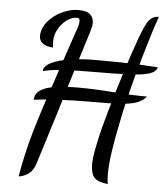

<svg xmlns="http://www.w3.org/2000/svg" viewBox="-56 -771 787 907"><g transform="rotate(5 338.0 -317.0)"><path d="M66 87Q75 37 86 -13.5Q97 -64 113.5 -121.5Q130 -179 153 -250Q176 -321 206.5 -411Q237 -501 276 -617Q279 -624 284 -639.5Q289 -655 289 -669Q289 -683 276 -683Q251 -683 227.5 -665.5Q204 -648 188.5 -620.5Q173 -593 173 -563Q173 -555 173.5 -547.5Q174 -540 175 -533Q141 -535 125 -548Q109 -561 109 -582Q109 -611 125 -636Q141 -661 166.5 -680Q192 -699 221.5 -709.5Q251 -720 279 -720Q322 -720 337 -703.5Q352 -687 352 -667Q352 -656 349.5 -645Q347 -634 344 -624Q316 -534 294.5 -465Q273 -396 257 -342Q241 -288 227.5 -244Q214 -200 201 -159.5Q188 -119 175 -75.5Q162 -32 145 20Q134 56 109 71.5Q84 87 66 87ZM489 87Q442 82 424.5 63Q407 44 407 -1Q407 -28 415.5 -73Q424 -118 438 -174Q448 -211 460.5 -255.5Q473 -300 487.5 -348.5Q502 -397 517 -444.5Q532 -492 546.5 -535Q561 -578 573.5 -612Q586 -646 595 -666Q599 -674 606 -687Q613 -700 626.5 -710.5Q640 -721 661 -721Q648 -687 634 -641.5Q620 -596 604.5 -543.5Q589 -491 573.5 -434Q558 -377 544.5 -321Q531 -265 521 -214Q504 -134 494.5 -69Q485 -4 485 40Q485 54 486 65.5Q487 77 489 87ZM106 -279Q106 -305 124.5 -320Q143 -335 173 -342.5Q203 -350 238.5 -352.5Q274 -355 307 -355Q391 -355 475.5 -348Q560 -341 638 -341Q623 -323 600 -313Q577 -303 542.5 -299Q508 -295 458 -294Q408 -293 338 -293Q298 -293 256.5 -291Q215 -289 176 -286.5Q137 -284 106 -279ZM136 -418Q138 -443 172.5 -459.5Q207 -476 262 -484Q317 -492 380 -492Q464 -492 536 -490Q608 -488 676 -483Q671 -461 639 -451Q607 -441 543 -438Q479 -435 377 -435Q286 -435 231 -431.5Q176 -428 136 -418Z"/></g></svg>

Font: Dancing Script SemiBold
Style: Regular
Weight: 600
Designer: Pablo Impallari
Foundry: Pablo Impallari
Version: Version 2.001